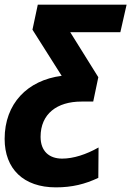

<svg xmlns="http://www.w3.org/2000/svg" viewBox="-40 -568 566 828"><path d="M201 240C271 240 327 226 384 199L385 68C332 98 277 116 228 116C172 116 135 84 135 22C135 -77 206 -130 311 -130H362L384 -235L263 -429H479L506 -548H123L100 -440L226 -241C78 -222 -20 -121 -20 31C-20 160 61 240 201 240Z"/></svg>

Font: Noto Sans Display SemiCondensed Extra
Style: Italic
Weight: 800
Width: 4
Italic angle: -12°
Designer: Monotype Design Team
Foundry: Monotype Imaging Inc.
Version: Version 1.900